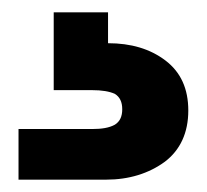

<svg xmlns="http://www.w3.org/2000/svg" viewBox="-20 -27 335 311"><path d="M155 43C155 43 155 -7 155 -7C155 -7 67 -7 67 -7C67 -7 67 119 67 119C67 119 129 119 129 119C129 119 129 119 129 119C145 119 157 121 166 125C174 130 178 138 178 150C178 150 178 150 178 150C178 162 174 170 166 175C157 180 145 182 129 182C129 182 10 182 10 182C10 182 10 264 10 264C10 264 152 264 152 264C152 264 152 264 152 264C189 264 221 254 247 235C272 216 285 188 285 152C285 152 285 152 285 152C285 117 273 90 248 71C223 52 192 43 155 43Z"/></svg>

Font: Girnar Poppins
Style: SemiBold
Weight: 500
Designer: Ninad Kale (Devanagari), Jonny Pinhorn (Latin)
Foundry: Indian Type Foundry
Version: ""